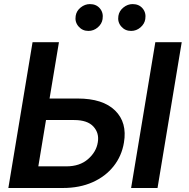

<svg xmlns="http://www.w3.org/2000/svg" viewBox="-20 -938 943 958"><path d="M227.3 -446.4H367.9Q493.3 -446.4 554.3 -386.5Q615.4 -326.7 598.4 -226.6Q587.4 -159.8 546.9 -108.7Q506.4 -57.5 441.9 -28.8Q377.5 0 293.7 0H21.7L142.4 -727.3H274.1ZM209.5 -339.1 171.2 -108H311.4Q377.8 -108 419.2 -144Q460.6 -180 468 -228Q475.9 -274.1 446 -306.6Q416.2 -339.1 349.8 -339.1ZM886.7 -727.3 766 0H634.2L755 -727.3ZM634.2 -783.7Q604 -783.7 584.9 -805.9Q565.7 -828.1 570.7 -858.7Q574.9 -883.9 595.9 -900.7Q616.8 -917.6 641.7 -917.6Q673.3 -917.6 691.6 -896Q709.9 -874.3 704.9 -842.7Q701.3 -818.9 680.9 -801.3Q660.5 -783.7 634.2 -783.7ZM421.2 -783.7Q391 -783.7 371.8 -806.1Q352.6 -828.5 357.6 -858.7Q361.5 -883.9 382.6 -900.7Q403.8 -917.6 428.6 -917.6Q460.2 -917.6 478.5 -896Q496.8 -874.3 491.8 -842.7Q488.3 -818.9 467.9 -801.3Q447.4 -783.7 421.2 -783.7Z"/></svg>

Font: Inter UI Semi Bold
Style: Italic
Weight: 600
Italic angle: -9.39999°
Designer: Rasmus Andersson
Foundry: rsms
Version: 3.2;8d6f07862